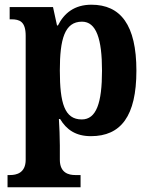

<svg xmlns="http://www.w3.org/2000/svg" viewBox="-20 -566 643 815"><path d="M12 229H322V177H299C273 177 234 169 234 112V51C234 14 232 -27 230 -61H235C262 -16 301 12 366 12C493 12 559 -73 559 -266C559 -460 492 -546 368 -546C296 -546 252 -510 226 -458H222L205 -536H21V-484H28C63 -484 89 -475 89 -414V112C89 169 49 177 23 177H12ZM327 -59C254 -59 234 -128 234 -267C234 -399 254 -474 328 -474C389 -474 413 -400 413 -266C413 -129 389 -59 327 -59Z"/></svg>

Font: Noto Serif Hebrew SemiCondensed
Style: Bold
Weight: 700
Width: 4
Designer: Monotype Design Team
Foundry: Monotype Imaging Inc.
Version: Version 2.004